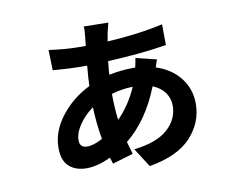

<svg xmlns="http://www.w3.org/2000/svg" viewBox="-79 -780 1157 934"><g transform="rotate(-10 500.0 -313.5)"><path d="M475.6 -199.2Q537.1 -261.7 573.2 -345.7Q520.5 -344.7 467.8 -329.1Q467.8 -261.7 475.6 -199.2ZM305.7 -97.7Q337.9 -97.7 381.8 -122.1Q368.2 -197.3 365.2 -281.2Q323.2 -251 295.9 -210.9Q268.6 -170.9 268.6 -134.8Q268.6 -97.7 305.7 -97.7ZM610.4 -481.4 712.9 -456.1Q710.9 -453.1 700.2 -418.9Q775.4 -394.5 818.4 -339.4Q861.3 -284.2 861.3 -211.9Q861.3 -119.1 795.4 -47.4Q729.5 24.4 587.9 48.8L528.3 -44.9Q640.6 -57.6 694.8 -106Q749 -154.3 749 -221.7Q749 -257.8 728.5 -286.6Q708 -315.4 668.9 -331.1Q607.4 -173.8 499 -85.9Q504.9 -63.5 516.6 -24.4L414.1 5.9Q406.2 -19.5 404.3 -25.4Q338.9 5.9 285.2 5.9Q231.4 5.9 198.7 -22.9Q166 -51.8 166 -115.2Q166 -196.3 223.1 -270Q280.3 -343.8 366.2 -385.7Q367.2 -423.8 373 -485.4H348.6Q291 -485.4 204.1 -492.2L201.2 -592.8Q286.1 -581.1 348.6 -581.1H382.8L387.7 -626Q391.6 -653.3 389.6 -675.8L510.7 -673.8Q508.8 -667 499 -627Q498 -620.1 491.2 -584Q639.6 -591.8 766.6 -620.1L767.6 -517.6Q644.5 -497.1 477.5 -489.3Q476.6 -481.4 475.1 -468.3Q473.6 -455.1 472.7 -443.8Q471.7 -432.6 471.7 -422.9Q532.2 -435.5 587.9 -435.5H601.6Q608.4 -466.8 610.4 -481.4Z"/></g></svg>

Font: Gen Shin Gothic Bold
Style: Bold
Weight: 700
Designer: [Source Han Sans]
Ryoko NISHIZUKA  (kana & ideographs); Paul D. Hunt (Latin, Greek & Cyrillic); Wenlong ZHANG  (bopomofo
Version: Version 1.002.20150607